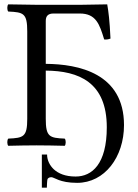

<svg xmlns="http://www.w3.org/2000/svg" viewBox="-20 -667 633 881"><path d="M549 -93C549 -331 340 -373 190 -374V-571C190 -595 202 -605 226 -605H346C421 -605 437 -555 458 -486C468 -485 477 -486 487 -490C483 -574 478 -613 472 -647C433 -646 352 -645 352 -645H147C147 -645 68 -646 18 -647C12 -641 12 -620 18 -614C88 -611 105 -606 105 -523V-122C105 -39 88 -34 18 -31C12 -25 12 -4 18 2C57 1 110 0 148 0C186 0 237 1 277 2C283 -4 283 -25 277 -31C207 -34 190 -39 190 -122V-343C341 -342 470 -290 470 -83C470 86 402 143 327 143C279 143 248 129 227 110C209 93 196 69 196 42H172V194H195C195 189 196 160 198 155C199 152 205 146 215 146C230 146 252 172 334 172C460 172 549 54 549 -93Z"/></svg>

Font: Libertinus Serif
Style: Regular
Weight: 400
Designer: Philipp H. Poll, Khaled Hosny
Foundry: Caleb Maclennan
Version: Version 7.050;RELEASE